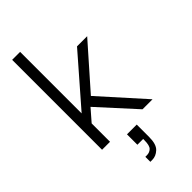

<svg xmlns="http://www.w3.org/2000/svg" viewBox="-289 -761 1057 1057"><g transform="rotate(-45 240.0 -232.5)"><path d="M359 -500H438L220 -253L447 0H369L176 -212L116 -143V0H54V-700H116V-221ZM211 37H287V134Q287 190 263 212.5Q239 235 210 235H195V196H207Q228 196 242 182.5Q256 169 256 128V118H211Z"/></g></svg>

Font: Overused Grotesk Book
Style: Regular
Weight: 350
Version: Version 0.003